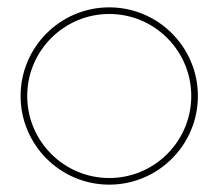

<svg xmlns="http://www.w3.org/2000/svg" viewBox="-20 -493 593 522"><path d="M54 -232C54 -355 154 -455 277 -455C400 -455 500 -355 500 -232C500 -109 400 -9 277 -9C154 -9 54 -109 54 -232ZM277 -473C144 -473 36 -365 36 -232C36 -99 144 9 277 9C410 9 518 -99 518 -232C518 -365 410 -473 277 -473Z"/></svg>

Font: Rawengulk
Style: Light
Weight: 300
Version: Version 0.9